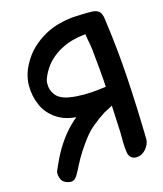

<svg xmlns="http://www.w3.org/2000/svg" viewBox="-133 -799 756 889"><g transform="rotate(-20 245.0 -354.5)"><path d="M387 -1Q401 0 413.5 -5.5Q426 -11 435.5 -20.5Q445 -30 451 -41.5Q457 -53 458 -64Q468 -210 472 -356.5Q476 -503 468 -650Q468 -659 466.5 -667.5Q465 -676 461.5 -683.5Q458 -691 450.5 -696Q443 -701 430 -702Q417 -703 404.5 -697.5Q392 -692 382.5 -682.5Q373 -673 367 -661Q361 -649 360 -638Q358 -615 361 -589.5Q364 -564 365 -541Q366 -489 366 -437.5Q366 -386 364 -334Q362 -284 360 -235Q358 -186 356 -135Q354 -112 352 -85Q350 -58 352 -36Q353 -22 362 -12Q371 -2 387 -1ZM411 -304Q412 -316 398.5 -320.5Q385 -325 367.5 -325.5Q350 -326 333 -324Q316 -322 310 -321Q226 -305 155.5 -246Q85 -187 34 -93Q28 -82 20.5 -69Q13 -56 19 -32Q23 -14 40 -5.5Q57 3 69 2Q84 0 97.5 -19Q111 -38 119 -52Q140 -86 161 -113Q182 -140 206 -166Q228 -190 256.5 -209.5Q285 -229 317 -246Q323 -249 338.5 -255Q354 -261 370 -268.5Q386 -276 398.5 -285.5Q411 -295 411 -304ZM397 -267Q401 -267 409 -268Q417 -269 425.5 -270Q434 -271 441.5 -273.5Q449 -276 453 -279Q464 -291 467 -299Q470 -307 469 -330Q470 -353 461 -365.5Q452 -378 435 -377Q428 -377 413 -367.5Q398 -358 384 -357H383Q360 -356 326.5 -355Q293 -354 257.5 -357Q222 -360 190 -368Q158 -376 139 -393Q128 -403 120.5 -421Q113 -439 115 -459Q115 -473 122 -487Q129 -501 137 -513Q157 -543 182.5 -562.5Q208 -582 236 -594Q264 -606 293 -611.5Q322 -617 348 -617Q364 -618 381 -618.5Q398 -619 412 -616Q420 -614 427 -611Q434 -608 441 -609Q455 -609 460.5 -620.5Q466 -632 467 -646Q469 -675 458 -688.5Q447 -702 426 -705Q400 -708 378.5 -709Q357 -710 334 -711Q300 -711 263.5 -705Q227 -699 191 -683Q155 -667 123 -641.5Q91 -616 66 -577Q52 -556 43 -531.5Q34 -507 32 -481Q30 -457 32.5 -433.5Q35 -410 43 -387Q51 -362 67 -341Q83 -320 103 -305Q129 -285 166.5 -275.5Q204 -266 244.5 -263Q285 -260 325.5 -262Q366 -264 397 -267Z"/></g></svg>

Font: Balpaq
Style: Regular
Weight: 400
Designer: Abay Emes
Version: Version 1.000